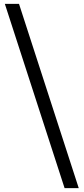

<svg xmlns="http://www.w3.org/2000/svg" viewBox="-20 -760 431 990"><path d="M78 -740 386 210H313L5 -740Z"/></svg>

Font: Georama SemiExpanded
Style: Regular
Weight: 400
Width: 6
Designer: Jean-Baptiste Levee
Foundry: Production Type
Version: Version 1.001